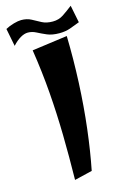

<svg xmlns="http://www.w3.org/2000/svg" viewBox="-167 -879 614 959"><g transform="rotate(-15 140.0 -400.0)"><path d="M97 23Q99 -97 97 -209Q95 -321 86.5 -431Q78 -541 60 -657L243 -682Q246 -563 240.5 -441.5Q235 -320 221.5 -207Q208 -94 189 1ZM-21 -702 -39 -794Q-19 -805 4.5 -811.5Q28 -818 43 -818Q73 -818 95 -806Q117 -794 139.5 -782Q162 -770 195 -770Q226 -770 250 -786Q274 -802 301 -823L319 -733Q294 -723 268.5 -714Q243 -705 212 -705Q174 -705 148.5 -716Q123 -727 102 -738Q81 -749 59 -749Q41 -749 20.5 -737Q0 -725 -21 -702Z"/></g></svg>

Font: Marhey SemiBold
Style: Regular
Weight: 600
Designer: Nur Syamsi & Bustanul Arifin
Foundry: Namelatype
Version: Version 1.000; ttfautohint (v1.8.4.7-5d5b)